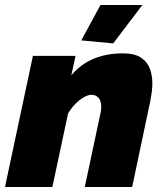

<svg xmlns="http://www.w3.org/2000/svg" viewBox="-36 -750 657 770"><path d="M96 -526H267L250 -448Q274 -477 305 -496.5Q336 -516 374 -526Q412 -536 455 -536Q504 -536 529.5 -519Q555 -502 565 -474.5Q575 -447 575 -417Q575 -398 572.5 -380Q570 -362 567 -346L494 0H304L367 -296Q369 -304 369.5 -310Q370 -316 370 -322Q370 -347 358.5 -358.5Q347 -370 331 -370Q318 -370 301 -360.5Q284 -351 267 -334Q250 -317 237 -295L174 0H-16ZM418 -576 290 -588 367 -730H535Z"/></svg>

Font: Raleway Thin Black
Style: Italic
Weight: 900
Italic angle: -12°
Version: Version 4.026